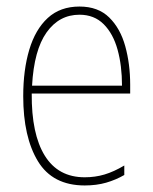

<svg xmlns="http://www.w3.org/2000/svg" viewBox="-20 -557 468 587"><path d="M223 -537Q280 -537 314 -503.5Q348 -470 363 -415.5Q378 -361 378 -298V-271H77Q76 -147 117 -81Q158 -15 239 -15Q271 -15 299.5 -23.5Q328 -32 360 -51V-22Q334 -7 304.5 1.5Q275 10 239 10Q141 10 96 -64Q51 -138 51 -263Q51 -343 69.5 -405Q88 -467 126 -502Q164 -537 223 -537ZM223 -512Q161 -512 122.5 -458Q84 -404 78 -295H353Q353 -356 339.5 -405Q326 -454 297 -483Q268 -512 223 -512Z"/></svg>

Font: Noto Sans Devanagari UI Condensed Thin
Style: Regular
Weight: 100
Width: 3
Designer: Jelle Bosma - Monotype Design Team
Foundry: Monotype Imaging Inc.
Version: Version 2.004; ttfautohint (v1.8.4.7-5d5b)